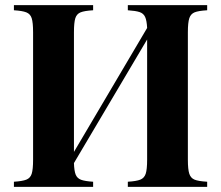

<svg xmlns="http://www.w3.org/2000/svg" viewBox="-20 -728 860 748"><path d="M711.9 -602.1V-106Q711.9 -67.9 717.5 -51Q723.1 -34.2 738 -28.1Q752.9 -22 787.1 -20V0H478V-20Q511.2 -22 526.6 -28.1Q542 -34.2 547.6 -51Q553.2 -67.9 553.2 -106V-574.2L268.1 -92.8Q269 -62 274.9 -47.6Q280.8 -33.2 295.9 -27.6Q311 -22 342.8 -20V0H34.2V-20Q66.9 -22 82.5 -28.1Q98.1 -34.2 103.5 -51Q108.9 -67.9 108.9 -106V-602.1Q108.9 -640.1 103.5 -657Q98.1 -673.8 82.5 -679.9Q66.9 -686 34.2 -688V-708H342.8V-688Q309.1 -686 293.9 -679.9Q278.8 -673.8 273.4 -657Q268.1 -640.1 268.1 -602.1V-136.2L553.2 -619.1Q551.8 -647.9 545.4 -661.9Q539.1 -675.8 523.9 -680.9Q508.8 -686 478 -688V-708H787.1V-688Q752.9 -686 738 -679.9Q723.1 -673.8 717.5 -657Q711.9 -640.1 711.9 -602.1Z"/></svg>

Font: Neothic
Style: Regular
Weight: 400
Designer: Vasily Draigo aka Daymarius
Foundry: Vasily Draigo aka Daymarius
Version: Version 1.00 May 8, 2019, initial release